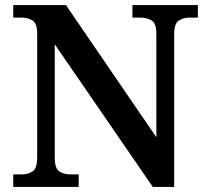

<svg xmlns="http://www.w3.org/2000/svg" viewBox="-20 -734 819 754"><path d="M32 0V-49H63Q89 -49 107.5 -60.5Q126 -72 126 -116V-602Q126 -643 107 -654Q88 -665 63 -665H32V-714H239L594 -195V-602Q594 -643 575 -654Q556 -665 531 -665H500V-714H757V-665H726Q701 -665 682.5 -653.5Q664 -642 664 -598V0H580L195 -560V-116Q195 -72 213.5 -60.5Q232 -49 258 -49H289V0Z"/></svg>

Font: Noto Serif Thai SemiBold
Style: Regular
Weight: 600
Designer: Monotype Design Team
Foundry: Monotype Imaging Inc.
Version: Version 2.001; ttfautohint (v1.8.4.7-5d5b)